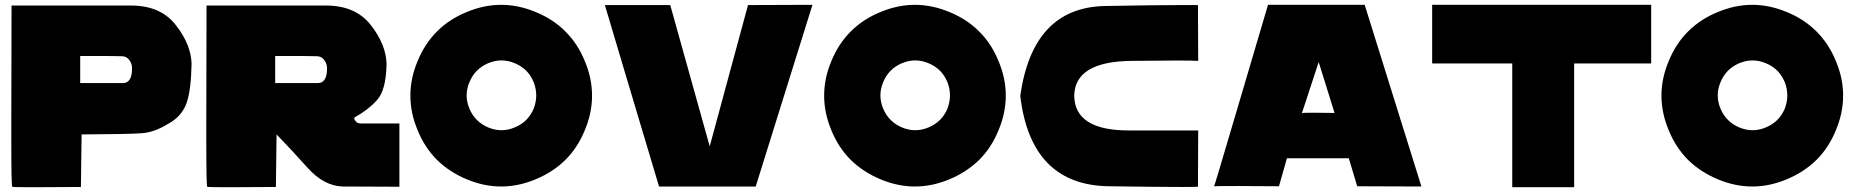

<svg xmlns="http://www.w3.org/2000/svg" viewBox="-20 -780 7754 803"><path d="M31.2 1Q27.3 -1 27.3 -193.4Q27.3 -234.4 27.3 -284.2Q28.3 -567.4 28.3 -756.8Q193.4 -756.8 523.4 -756.8Q525.4 -756.8 528.3 -756.8Q651.4 -756.8 714.8 -675.8Q779.3 -593.8 781.2 -512.7Q779.3 -402.3 759.8 -347.7Q739.3 -292 682.6 -261.7Q624 -225.6 571.3 -222.7Q519.5 -218.8 321.3 -217.8Q320.3 -144.5 318.4 2Q246.1 2 140.6 2.9Q113.3 2.9 92.8 2.9Q34.2 2.9 31.2 1ZM494.1 -432.6Q513.7 -432.6 523.4 -449.2Q532.2 -464.8 532.2 -492.2Q533.2 -512.7 520.5 -529.3Q507.8 -545.9 487.3 -544.9Q487.3 -544.9 422.9 -545.9Q358.4 -545.9 315.4 -545.9Q315.4 -507.8 315.4 -432.6Q360.4 -432.6 494.1 -432.6Z M846.7 1Q842.8 -1 842.8 -193.4Q842.8 -234.4 842.8 -284.2Q843.8 -567.4 843.8 -756.8Q1008.8 -756.8 1338.9 -756.8Q1340.8 -756.8 1343.8 -756.8Q1466.8 -756.8 1530.3 -675.8Q1594.7 -593.8 1596.7 -512.7Q1594.7 -402.3 1556.6 -361.3Q1518.6 -319.3 1462.9 -289.1Q1461.9 -287.1 1461.9 -284.2Q1461.9 -281.2 1461.9 -281.2Q1462.9 -279.3 1463.9 -277.3Q1464.8 -276.4 1467.8 -273.4Q1468.8 -271.5 1469.7 -270.5Q1471.7 -268.6 1471.7 -268.6Q1473.6 -267.6 1477.5 -265.6Q1479.5 -265.6 1486.3 -263.7Q1527.3 -263.7 1650.4 -263.7Q1650.4 -197.3 1650.4 1Q1590.8 1 1412.1 0Q1334 -2.9 1266.6 -78.1Q1199.2 -153.3 1136.7 -217.8Q1135.7 -144.5 1133.8 2Q1061.5 2 956.1 2.9Q928.7 2.9 908.2 2.9Q849.6 2.9 846.7 1ZM1309.6 -432.6Q1329.1 -432.6 1338.9 -449.2Q1347.7 -464.8 1347.7 -492.2Q1348.6 -512.7 1335.9 -529.3Q1323.2 -545.9 1302.7 -544.9Q1302.7 -544.9 1238.3 -545.9Q1173.8 -545.9 1130.9 -545.9Q1130.9 -507.8 1130.9 -432.6Q1175.8 -432.6 1309.6 -432.6Z M2344.7 -111.3Q2293 -60.5 2220.7 -30.3Q2148.4 0 2076.2 0Q2003.9 0 1931.6 -30.3Q1859.4 -60.5 1807.6 -111.3Q1755.9 -163.1 1726.6 -235.4Q1696.3 -307.6 1696.3 -379.9Q1696.3 -453.1 1726.6 -524.4Q1755.9 -596.7 1807.6 -648.4Q1859.4 -700.2 1931.6 -729.5Q2003.9 -759.8 2076.2 -759.8Q2148.4 -759.8 2220.7 -729.5Q2293 -700.2 2344.7 -648.4Q2396.5 -596.7 2425.8 -524.4Q2456.1 -453.1 2456.1 -379.9Q2456.1 -307.6 2425.8 -235.4Q2396.5 -163.1 2344.7 -111.3ZM2222.7 -380.9Q2222.7 -409.2 2211.9 -436.5Q2200.2 -464.8 2180.7 -484.4Q2161.1 -503.9 2132.8 -515.6Q2105.5 -527.3 2077.1 -527.3Q2049.8 -527.3 2021.5 -515.6Q1994.1 -503.9 1974.6 -484.4Q1955.1 -464.8 1943.4 -436.5Q1931.6 -409.2 1931.6 -380.9Q1931.6 -353.5 1943.4 -325.2Q1955.1 -297.9 1974.6 -278.3Q1994.1 -258.8 2021.5 -247.1Q2049.8 -235.4 2077.1 -235.4Q2105.5 -235.4 2132.8 -247.1Q2161.1 -258.8 2180.7 -278.3Q2200.2 -297.9 2211.9 -325.2Q2222.7 -353.5 2222.7 -380.9Z M2783.2 -758.8Q2714.8 -758.8 2509.8 -758.8Q2509.8 -758.8 2594.7 -473.6Q2679.7 -189.5 2736.3 0Q2871.1 0 3140.6 0Q3200.2 -189.5 3377.9 -759.8Q3310.5 -759.8 3108.4 -758.8Q3068.4 -611.3 2948.2 -168Q2907.2 -315.4 2783.2 -758.8Z M4075.2 -111.3Q4023.4 -60.5 3951.2 -30.3Q3878.9 0 3806.6 0Q3734.4 0 3662.1 -30.3Q3589.8 -60.5 3538.1 -111.3Q3486.3 -163.1 3457 -235.4Q3426.8 -307.6 3426.8 -379.9Q3426.8 -453.1 3457 -524.4Q3486.3 -596.7 3538.1 -648.4Q3589.8 -700.2 3662.1 -729.5Q3734.4 -759.8 3806.6 -759.8Q3878.9 -759.8 3951.2 -729.5Q4023.4 -700.2 4075.2 -648.4Q4127 -596.7 4156.2 -524.4Q4186.5 -453.1 4186.5 -379.9Q4186.5 -307.6 4156.2 -235.4Q4127 -163.1 4075.2 -111.3ZM3953.1 -380.9Q3953.1 -409.2 3942.4 -436.5Q3930.7 -464.8 3911.1 -484.4Q3891.6 -503.9 3863.3 -515.6Q3835.9 -527.3 3807.6 -527.3Q3780.3 -527.3 3752 -515.6Q3724.6 -503.9 3705.1 -484.4Q3685.5 -464.8 3673.8 -436.5Q3662.1 -409.2 3662.1 -380.9Q3662.1 -353.5 3673.8 -325.2Q3685.5 -297.9 3705.1 -278.3Q3724.6 -258.8 3752 -247.1Q3780.3 -235.4 3807.6 -235.4Q3835.9 -235.4 3863.3 -247.1Q3891.6 -258.8 3911.1 -278.3Q3930.7 -297.9 3942.4 -325.2Q3953.1 -353.5 3953.1 -380.9Z M4991.2 -234.4Q4991.2 -175.8 4990.2 1Q4974.6 2 4922.9 2Q4830.1 2 4619.1 -1Q4291 -4.9 4247.1 -378.9Q4298.8 -749 4601.6 -754.9Q4811.5 -758.8 4918 -758.8Q4963.9 -758.8 4990.2 -758.8Q4990.2 -680.7 4991.2 -525.4Q4951.2 -528.3 4713.9 -525.4Q4475.6 -523.4 4472.7 -379.9Q4474.6 -233.4 4704.1 -234.4Q4933.6 -234.4 4991.2 -234.4Z M5057.6 -1Q5058.6 1 5142.6 -284.2Q5226.6 -569.3 5283.2 -759.8Q5418 -759.8 5687.5 -759.8Q5747.1 -570.3 5924.8 0Q5857.4 0 5656.2 -1Q5647.5 -30.3 5621.1 -118.2Q5556.6 -118.2 5362.3 -118.2Q5354.5 -88.9 5329.1 -1Q5261.7 -1 5159.2 -2Q5057.6 -2 5057.6 -1ZM5561.5 -307.6Q5544.9 -361.3 5495.1 -520.5Q5477.5 -466.8 5451.2 -386.7Q5424.8 -305.7 5424.8 -306.6Q5423.8 -308.6 5475.6 -308.6Q5527.3 -307.6 5561.5 -307.6Z M6304.7 -514.6Q6369.1 -514.6 6563.5 -514.6Q6563.5 -384.8 6563.5 2.9Q6499 2.9 6304.7 2.9Q6304.7 -127 6304.7 -514.6ZM6885.7 -514.6Q6657.2 -514.6 5969.7 -514.6Q5969.7 -575.2 5969.7 -759.8Q6199.2 -759.8 6885.7 -759.8Q6885.7 -698.2 6885.7 -514.6Z M7577.1 -111.3Q7525.4 -60.5 7453.1 -30.3Q7380.9 0 7308.6 0Q7236.3 0 7164.1 -30.3Q7091.8 -60.5 7040 -111.3Q6988.3 -163.1 6959 -235.4Q6928.7 -307.6 6928.7 -379.9Q6928.7 -453.1 6959 -524.4Q6988.3 -596.7 7040 -648.4Q7091.8 -700.2 7164.1 -729.5Q7236.3 -759.8 7308.6 -759.8Q7380.9 -759.8 7453.1 -729.5Q7525.4 -700.2 7577.1 -648.4Q7628.9 -596.7 7658.2 -524.4Q7688.5 -453.1 7688.5 -379.9Q7688.5 -307.6 7658.2 -235.4Q7628.9 -163.1 7577.1 -111.3ZM7455.1 -380.9Q7455.1 -409.2 7444.3 -436.5Q7432.6 -464.8 7413.1 -484.4Q7393.6 -503.9 7365.2 -515.6Q7337.9 -527.3 7309.6 -527.3Q7282.2 -527.3 7253.9 -515.6Q7226.6 -503.9 7207 -484.4Q7187.5 -464.8 7175.8 -436.5Q7164.1 -409.2 7164.1 -380.9Q7164.1 -353.5 7175.8 -325.2Q7187.5 -297.9 7207 -278.3Q7226.6 -258.8 7253.9 -247.1Q7282.2 -235.4 7309.6 -235.4Q7337.9 -235.4 7365.2 -247.1Q7393.6 -258.8 7413.1 -278.3Q7432.6 -297.9 7444.3 -325.2Q7455.1 -353.5 7455.1 -380.9Z"/></svg>

Font: Star Wars
Style: Regular
Weight: 400
Version: Version 1.0